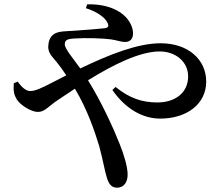

<svg xmlns="http://www.w3.org/2000/svg" viewBox="-20 -810 1040 892"><path d="M62 -431 44 -423C41 -387 46 -368 58 -348C76 -320 126 -290 156 -290C187 -290 202 -313 244 -342L328 -398C386 -301 420 -200 441 -131C458 -68 467 -14 476 14C486 48 500 62 524 62C555 62 573 37 573 1C573 -35 555 -94 536 -141C505 -219 452 -335 389 -437C505 -509 629 -571 722 -571C795 -571 854 -524 854 -455C854 -379 794 -334 711 -334C638 -334 580 -355 517 -406L502 -392C563 -304 643 -259 724 -259C847 -259 938 -326 938 -431C938 -532 856 -609 726 -609C621 -609 490 -558 353 -492C321 -537 281 -583 281 -604C281 -625 295 -629 322 -631C379 -635 460 -632 496 -627C519 -624 542 -615 561 -615C583 -615 598 -628 598 -654C598 -680 587 -705 566 -729C537 -761 479 -792 385 -790L379 -772C436 -754 470 -726 480 -703C487 -689 482 -681 468 -679C442 -676 372 -670 303 -666C268 -663 212 -668 205 -604C199 -566 222 -548 243 -522C256 -506 271 -486 288 -460L212 -421C177 -403 144 -387 121 -387C98 -387 78 -409 62 -431Z"/></svg>

Font: Noto Serif CJK JP SemiBold
Style: Regular
Weight: 600
Designer: Ryoko NISHIZUKA 西塚涼子 (kana & ideographs); Frank Grießhammer (Latin, Greek & Cyrillic); Wenlong ZHANG 张文龙 (bopomofo); San
Foundry: Adobe
Version: Version 2.001;hotconv 1.1.0;makeotfexe 2.6.0